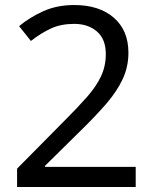

<svg xmlns="http://www.w3.org/2000/svg" viewBox="-20 -744 612 764"><path d="M520 0H48V-73L235 -262Q289 -316 326 -358Q363 -400 382 -440.5Q401 -481 401 -529Q401 -588 366 -618.5Q331 -649 275 -649Q223 -649 183.5 -631Q144 -613 103 -581L56 -640Q98 -675 152.5 -699.5Q207 -724 275 -724Q375 -724 433 -673.5Q491 -623 491 -534Q491 -478 468 -429Q445 -380 404 -332.5Q363 -285 308 -231L159 -84V-80H520Z"/></svg>

Font: Noto Sans Samaritan
Style: Regular
Weight: 400
Designer: Monotype Design Team
Foundry: Monotype Imaging Inc.
Version: Version 2.001; ttfautohint (v1.8.4.7-5d5b)